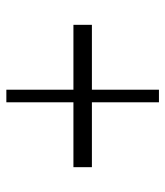

<svg xmlns="http://www.w3.org/2000/svg" viewBox="22 -582 520 604"><g transform="rotate(90 282.0 -280.0)"><path d="M262.2 -40V-251H58.1V-309.1H262.2V-520H301.8V-309.1H505.9V-251H301.8V-40Z"/></g></svg>

Font: Ribes
Style: Regular
Weight: 400
Designer: Luigi Gorlero
Foundry: Collletttivo
Version: Version 2.100;Glyphs 3.2 (3217)